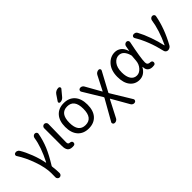

<svg xmlns="http://www.w3.org/2000/svg" viewBox="73 -1751 2931 2931"><g transform="rotate(-45 1538.0 -285.5)"><path d="M313.5 155.3Q313.5 173.8 299.8 187.5Q286.1 201.2 266.6 201.2Q248 201.2 235.4 186.5Q222.7 173.8 222.7 156.2Q222.7 155.3 222.7 154.3Q223.6 128.9 223.6 66.4Q223.6 -53.7 167.5 -214.4Q111.3 -375 34.2 -493.2Q28.3 -502 28.3 -510.7Q28.3 -516.6 30.3 -522.5Q36.1 -539.1 52.7 -543Q61.5 -545.9 70.3 -545.9Q82 -545.9 92.8 -541Q113.3 -534.2 124 -515.6Q171.9 -436.5 214.4 -325.7Q256.8 -214.8 277.3 -107.4Q278.3 -105.5 280.8 -105.5Q283.2 -105.5 284.2 -107.4Q397.5 -329.1 420.9 -495.1Q423.8 -514.6 438.5 -527.8Q453.1 -541 471.7 -541Q490.2 -541 502 -527.3Q510.7 -516.6 510.7 -503.9Q510.7 -500 509.8 -496.1Q487.3 -375 441.4 -265.1Q395.5 -155.3 305.7 -9.8Q301.8 -2.9 302.7 3.9Q313.5 85 313.5 155.3Z M734.4 12.7Q679.7 12.7 655.3 -18.6Q630.9 -49.8 630.9 -113.3V-497.1Q630.9 -515.6 644.5 -529.3Q658.2 -543 677.2 -543Q696.3 -543 709 -529.3Q722.7 -516.6 722.7 -498L715.8 -106.4Q715.8 -63.5 752.9 -63.5Q767.6 -62.5 779.3 -55.2Q791 -47.9 793.9 -34.2Q793.9 -30.3 793.9 -25.4Q793.9 -14.6 789.1 -4.9Q781.2 7.8 766.6 10.7Q752 12.7 734.4 12.7Z M961.9 -283.2Q961.9 -83 1113.3 -83Q1264.6 -83 1264.6 -283.7Q1264.6 -484.4 1113.3 -484.4Q961.9 -484.4 961.9 -283.2ZM1291 -83Q1225.6 -10.7 1112.8 -10.7Q1000 -10.7 935.5 -82.5Q871.1 -154.3 871.1 -283.7Q871.1 -413.1 935.5 -485.4Q1000 -557.6 1112.8 -557.6Q1225.6 -557.6 1290 -485.4Q1354.5 -413.1 1354.5 -283.7Q1354.5 -154.3 1291 -83ZM1127.9 -732.4Q1142.6 -754.9 1166.5 -767.6Q1190.4 -780.3 1217.8 -780.3H1221.7Q1239.3 -780.3 1246.1 -764.6Q1249 -758.8 1249 -752.9Q1249 -744.1 1242.2 -736.3L1159.2 -636.7Q1129.9 -602.5 1085 -602.5Q1070.3 -602.5 1063.5 -615.2Q1060.5 -621.1 1060.5 -627Q1060.5 -632.8 1065.4 -639.6Z M1512.7 173.8Q1502.9 192.4 1483.4 202.1Q1469.7 209 1454.1 209Q1449.2 209 1444.3 208Q1427.7 206.1 1419.9 190.4Q1416 183.6 1416 175.8Q1416 168 1420.9 160.2L1610.4 -174.8Q1613.3 -180.7 1610.4 -187.5L1425.8 -491.2Q1420.9 -500 1420.9 -508.8Q1420.9 -515.6 1422.9 -522.5Q1429.7 -538.1 1446.3 -543Q1455.1 -544.9 1461.9 -544.9Q1473.6 -544.9 1485.4 -540Q1504.9 -532.2 1514.6 -514.6L1655.3 -264.6Q1656.2 -262.7 1658.7 -262.7Q1661.1 -262.7 1661.1 -264.6L1780.3 -498Q1790 -517.6 1809.1 -529.3Q1828.1 -541 1849.6 -541Q1866.2 -541 1874.5 -526.9Q1882.8 -512.7 1875 -499L1708 -188.5Q1705.1 -181.6 1709 -175.8L1909.2 153.3Q1914.1 161.1 1914.1 169.9Q1914.1 176.8 1911.1 183.6Q1905.3 199.2 1888.7 204.1Q1880.9 206.1 1873 206.1Q1861.3 206.1 1849.6 201.2Q1831.1 193.4 1821.3 174.8L1662.1 -103.5Q1661.1 -104.5 1658.7 -104.5Q1656.2 -104.5 1656.2 -103.5Z M2184.6 12.7Q2089.8 12.7 2032.2 -59.1Q1974.6 -130.9 1974.6 -261.7Q1974.6 -396.5 2044.4 -476.6Q2114.3 -556.6 2212.9 -556.6Q2268.6 -556.6 2313.5 -522.5Q2358.4 -488.3 2380.9 -415Q2380.9 -414.1 2382.3 -414.1Q2383.8 -414.1 2383.8 -415L2399.4 -499Q2402.3 -517.6 2417.5 -530.3Q2432.6 -543 2452.1 -543Q2469.7 -543 2480.5 -529.3Q2488.3 -519.5 2488.3 -506.8Q2488.3 -502.9 2488.3 -499Q2428.7 -210 2428.7 -119.1Q2428.7 -91.8 2443.8 -77.6Q2459 -63.5 2482.4 -63.5Q2484.4 -63.5 2485.4 -63.5Q2500 -63.5 2512.2 -56.2Q2524.4 -48.8 2526.4 -35.2Q2527.3 -31.2 2527.3 -26.4Q2527.3 -16.6 2522.5 -6.8Q2514.6 6.8 2500 9.8Q2483.4 12.7 2463.9 12.7Q2414.1 12.7 2385.3 -14.2Q2356.4 -41 2356.4 -94.7Q2356.4 -96.7 2354.5 -96.7Q2352.5 -96.7 2351.6 -95.7Q2290 12.7 2184.6 12.7ZM2203.1 -63.5Q2256.8 -63.5 2301.3 -113.3Q2345.7 -163.1 2351.6 -232.4L2359.4 -328.1Q2359.4 -335 2358.4 -341.8Q2320.3 -480.5 2222.7 -480.5Q2160.2 -480.5 2115.2 -422.9Q2070.3 -365.2 2070.3 -262.7Q2070.3 -168 2105 -115.7Q2139.6 -63.5 2203.1 -63.5Z M2877 -39.1Q2867.2 -21.5 2849.1 -10.7Q2831.1 0 2809.6 0Q2790 0 2774.9 -12.2Q2759.8 -24.4 2755.9 -43.9Q2696.3 -302.7 2581.1 -493.2Q2576.2 -502 2576.2 -511.7Q2576.2 -517.6 2578.1 -524.4Q2585 -541 2601.6 -544.9Q2609.4 -546.9 2618.2 -546.9Q2629.9 -546.9 2641.6 -543Q2661.1 -535.2 2670.9 -516.6Q2717.8 -430.7 2759.3 -314.5Q2800.8 -198.2 2822.3 -95.7Q2823.2 -92.8 2825.7 -92.8Q2828.1 -92.8 2829.1 -95.7Q2931.6 -314.5 2958 -497.1Q2960.9 -516.6 2975.6 -529.8Q2990.2 -543 3009.8 -543Q3028.3 -543 3040 -529.3Q3048.8 -518.6 3048.8 -504.9Q3048.8 -502 3047.9 -498Q3006.8 -274.4 2877 -39.1Z"/></g></svg>

Font: Gen Jyuu Gothic Regular
Style: Regular
Weight: 400
Designer: [Source Han Sans]
Ryoko NISHIZUKA  (kana & ideographs); Paul D. Hunt (Latin, Greek & Cyrillic); Wenlong ZHANG  (bopomofo
Version: Version 1.002.20150607